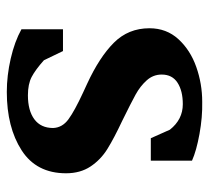

<svg xmlns="http://www.w3.org/2000/svg" viewBox="-45 -557 614 564"><g transform="rotate(90 262.0 -275.0)"><path d="M130 -153 157 -97Q185 -72 206 -61Q227 -50 260 -50Q305 -50 330.5 -69Q356 -88 356 -124Q355 -151 330.5 -169Q306 -187 252 -212L226 -224Q148 -260 105.5 -302.5Q63 -345 63 -407Q63 -457 95 -492Q127 -527 176.5 -544.5Q226 -562 279 -562Q324 -563 373.5 -554Q423 -545 452 -532V-411H386L361 -467Q331 -505 286 -505Q247 -505 223 -489.5Q199 -474 199 -443Q199 -418 216 -399Q233 -380 257.5 -366.5Q282 -353 335 -327Q386 -303 417.5 -283.5Q449 -264 469 -234Q489 -204 489 -162Q489 -75 421.5 -31.5Q354 12 250 12Q202 12 152 0.5Q102 -11 66 -31V-153Z"/></g></svg>

Font: Martel ExtraBold
Style: Regular
Weight: 800
Designer: Dan Reynolds
Foundry: Dan Reynolds
Version: Version 1.001; ttfautohint (v1.1) -l 5 -r 5 -G 72 -x 0 -D la